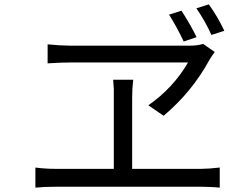

<svg xmlns="http://www.w3.org/2000/svg" viewBox="-20 -869 1047 879"><path d="M1007 -728 948 -709Q919 -773 879 -831L936 -849Q977 -792 1007 -728ZM880 -699 821 -679Q791 -743 754 -802L811 -820Q855 -751 880 -699ZM841 -583H304Q261 -583 198 -579V-666Q260 -660 300 -660H851Q884 -660 910 -668L963 -631L951 -614L940 -597Q860 -449 729 -339L659 -387Q772 -465 841 -583ZM585 -96H901Q934 -96 986 -102V-10Q968 -12 941 -13Q926 -14 901 -14H233Q181 -14 142 -10V-102Q188 -96 233 -96H501V-463Q500 -478 498 -504H590Q585 -466 585 -424Z"/></svg>

Font: Source Han Sans Regular
Style: Regular
Weight: 400
Designer: Ryoko NISHIZUKA  (kana & ideographs); Paul D. Hunt (Latin, Greek & Cyrillic); Wenlong ZHANG  (bopomofo); Sandoll Communi
Foundry: Adobe Systems Incorporated
Version: Version 1.00 January 18, 2024, initial release